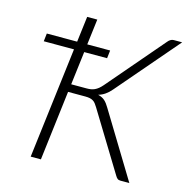

<svg xmlns="http://www.w3.org/2000/svg" viewBox="-105 -808 885 908"><g transform="rotate(15 338.0 -354.0)"><path d="M245.5 -582H357.5L353 -543H241L221 -380H296Q307.5 -380 317 -381.5Q326.5 -383 335.2 -387Q344 -391 352.8 -398Q361.5 -405 371 -416L607 -691.5Q612.5 -698.5 619.8 -703Q627 -707.5 635.5 -707.5H676.5L419 -407.5Q405 -391 390.2 -380.8Q375.5 -370.5 357 -365Q378 -360 390.5 -348.5Q403 -337 414.5 -317L607.5 0H564Q554.5 0 549 -4.5Q543.5 -9 538 -18.5L362 -306.5Q356.5 -315.5 351.2 -322.2Q346 -329 339 -333.2Q332 -337.5 322.8 -339.5Q313.5 -341.5 300.5 -341.5H216L174.5 0H124.5L191 -543H43L47.5 -582H196L211.5 -707.5H261Z"/></g></svg>

Font: Lato Light
Style: Italic
Weight: 300
Italic angle: -7°
Designer: Lukasz Dziedzic
Foundry: tyPoland Lukasz Dziedzic
Version: Version 2.007; 2014-02-27